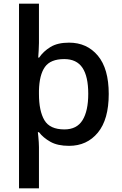

<svg xmlns="http://www.w3.org/2000/svg" viewBox="-20 -780 661 1040"><path d="M569 -271Q569 -133 510 -61.5Q451 10 354 10Q292 10 253 -12Q214 -34 191 -64H185Q186 -56 187.5 -41Q189 -26 190 -10Q191 6 191 17V240H83V-760H191V-547Q191 -530 189.5 -505.5Q188 -481 187 -468H192Q215 -502 253.5 -525.5Q292 -549 354 -549Q451 -549 510 -478.5Q569 -408 569 -271ZM458 -272Q458 -366 426.5 -413Q395 -460 328 -460Q254 -460 223.5 -417.5Q193 -375 191 -289V-271Q191 -179 220.5 -129Q250 -79 329 -79Q396 -79 427 -129Q458 -179 458 -272Z"/></svg>

Font: Noto Sans Adlam Medium
Style: Regular
Weight: 500
Version: Version 3.001